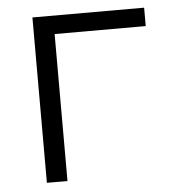

<svg xmlns="http://www.w3.org/2000/svg" viewBox="-44 -571 566 613"><g transform="rotate(-5 239.0 -265.0)"><path d="M82 0V-530H440V-471H148V0Z"/></g></svg>

Font: Geist Light
Style: Regular
Weight: 400
Designer: Basement.studio, Andrés Briganti, Mateo Zaragoza
Foundry: Basement.studio, Vercel, Andrés Briganti, Guido Ferreyra, Mateo Zaragoza
Version: Version 1.401